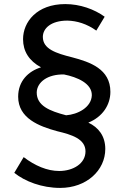

<svg xmlns="http://www.w3.org/2000/svg" viewBox="-20 -751 611 941"><path d="M413 -150C482 -178 521 -236 521 -301C521 -413 421 -447 334 -470C254 -490 190 -511 190 -570C190 -612 230 -650 310 -650C357 -649 406 -634 452 -601L493 -669C442 -706 372 -731 300 -731C160 -731 93 -643 93 -559C93 -500 122 -453 181 -421C119 -402 69 -354 69 -277C69 -171 172 -132 260 -108C332 -91 399 -70 399 -9C399 51 338 87 270 87C211 87 151 61 96 19L50 96C102 138 185 170 275 170C404 170 496 84 496 -21C496 -85 462 -127 413 -150ZM160 -299C162 -349 214 -388 294 -386C359 -373 431 -342 430 -284C428 -224 360 -190 304 -186C223 -207 159 -233 160 -299Z"/></svg>

Font: Hejaz
Style: Regular
Weight: 400
Designer: Bandar Raffah (Arabic) and Santiago Orozco (Latin)
Foundry: Caramella and Typemade
Version: Version 1.010;hotconv 1.0.109;makeotfexe 2.5.65596